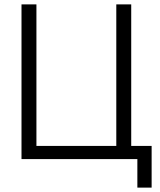

<svg xmlns="http://www.w3.org/2000/svg" viewBox="-20 -725 727 875"><path d="M510 0V-705H578V0ZM106 0V-60H550V0ZM78 0V-705H146V0ZM606 130V0H558V-60H671V130Z"/></svg>

Font: TikTok Sans 24pt Light
Style: Regular
Weight: 300
Version: Version 4.000